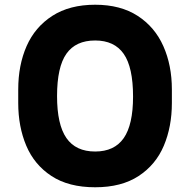

<svg xmlns="http://www.w3.org/2000/svg" viewBox="-20 -772 803 811"><path d="M57 -337V-394Q57 -497 92.5 -577.5Q128 -658 201 -705Q274 -752 382 -752Q489 -752 561.5 -705Q634 -658 670 -577Q706 -496 706 -394V-337Q706 -237 672 -156.5Q638 -76 565.5 -28.5Q493 19 382 19Q270 19 197.5 -28.5Q125 -76 91 -156.5Q57 -237 57 -337ZM542 -364Q542 -488 502.5 -544.5Q463 -601 382 -601Q300 -601 260.5 -545Q221 -489 221 -366Q221 -246 260.5 -189Q300 -132 382 -132Q463 -132 502.5 -188.5Q542 -245 542 -364Z"/></svg>

Font: Sora-SIA
Style: Bold
Weight: 700
Designer: Jonathan Barnbrook, Julián Moncada
Foundry: Barnbrook Fonts
Version: Version 2.000